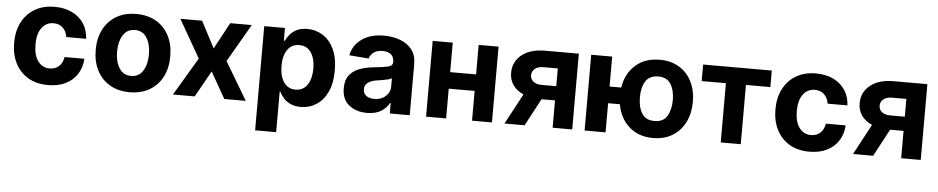

<svg xmlns="http://www.w3.org/2000/svg" viewBox="-42 -863 6730 1377"><g transform="rotate(5 3323.0 -174.5)"><path d="M306.8 10.7Q223 10.7 162.8 -25Q102.6 -60.7 70.5 -124.3Q38.4 -187.9 38.4 -270.6Q38.4 -354.4 70.8 -417.8Q103.3 -481.2 163.4 -516.9Q223.4 -552.6 306.1 -552.6Q377.5 -552.6 431.3 -526.6Q485.1 -500.7 516.2 -453.8Q547.2 -407 550.4 -343.8H407.7Q401.6 -384.6 375.9 -409.6Q350.1 -434.7 308.6 -434.7Q256 -434.7 224.1 -392.4Q192.1 -350.1 192.1 -272.7Q192.1 -194.6 223.9 -151.8Q255.7 -109 308.6 -109Q347.7 -109 374.3 -132.6Q400.9 -156.2 407.7 -199.9H550.4Q546.9 -137.4 516.5 -89.8Q486.2 -42.3 432.9 -15.8Q379.6 10.7 306.8 10.7Z M894.2 10.7Q811.4 10.7 751.2 -24.7Q691.1 -60 658.4 -123.4Q625.7 -186.8 625.7 -270.6Q625.7 -355.1 658.4 -418.5Q691.1 -481.9 751.2 -517.2Q811.4 -552.6 894.2 -552.6Q976.9 -552.6 1037.1 -517.2Q1097.3 -481.9 1130 -418.5Q1162.6 -355.1 1162.6 -270.6Q1162.6 -186.8 1130 -123.4Q1097.3 -60 1037.1 -24.7Q976.9 10.7 894.2 10.7ZM894.9 -106.5Q951 -106.5 979.9 -153.4Q1008.9 -200.3 1008.9 -271.7Q1008.9 -343 979.9 -390.1Q951 -437.1 894.9 -437.1Q837.7 -437.1 808.6 -390.1Q779.5 -343 779.5 -271.7Q779.5 -200.3 808.6 -153.4Q837.7 -106.5 894.9 -106.5Z M1367.5 -545.5 1467.7 -354.8 1570.3 -545.5H1725.5L1567.5 -272.7L1729.8 0H1575.3L1467.7 -188.6L1361.9 0H1205.6L1367.5 -272.7L1211.3 -545.5Z M1815 204.5V-545.5H1964.1V-453.8H1970.9Q1981.2 -476.2 2000 -498.9Q2018.8 -521.7 2049.7 -537.1Q2080.6 -552.6 2126.1 -552.6Q2186.1 -552.6 2236.2 -521.5Q2286.2 -490.4 2316.6 -428.1Q2346.9 -365.8 2346.9 -272Q2346.9 -180.8 2317.5 -118.1Q2288 -55.4 2237.9 -23.3Q2187.9 8.9 2125.7 8.9Q2081.7 8.9 2051 -5.7Q2020.2 -20.2 2000.9 -42.4Q1981.5 -64.6 1970.9 -87.4H1966.3V204.5ZM1963.1 -272.7Q1963.1 -199.9 1993.1 -155.7Q2023.1 -111.5 2077.8 -111.5Q2133.5 -111.5 2163 -156.4Q2192.5 -201.3 2192.5 -272.7Q2192.5 -343.8 2163.2 -388Q2133.9 -432.2 2077.8 -432.2Q2022.7 -432.2 1992.9 -389Q1963.1 -345.9 1963.1 -272.7Z M2603 10.3Q2524.9 10.3 2473.4 -30.5Q2421.9 -71.4 2421.9 -152.3Q2421.9 -213.4 2450.6 -248.2Q2479.4 -283 2526.1 -299.2Q2572.8 -315.3 2626.8 -320.3Q2697.8 -327.4 2728.3 -335.2Q2758.9 -343 2758.9 -369.3V-371.4Q2758.9 -405.2 2737.7 -423.7Q2716.6 -442.1 2677.9 -442.1Q2637.1 -442.1 2612.9 -424.4Q2588.8 -406.6 2581 -379.3L2441.1 -390.6Q2456.7 -465.2 2518.6 -508.9Q2580.6 -552.6 2678.6 -552.6Q2739.3 -552.6 2792.3 -533.4Q2845.2 -514.2 2877.7 -473.5Q2910.2 -432.9 2910.2 -367.9V0H2766.7V-75.6H2762.4Q2742.5 -37.6 2702.9 -13.7Q2663.4 10.3 2603 10.3ZM2646.3 -94.1Q2696 -94.1 2728 -123Q2759.9 -152 2759.9 -195V-252.8Q2751.1 -246.8 2732.4 -242.2Q2713.8 -237.6 2692.6 -234.2Q2671.5 -230.8 2654.8 -228.3Q2615.1 -222.7 2590.7 -206Q2566.4 -189.3 2566.4 -157.3Q2566.4 -126.1 2589 -110.1Q2611.5 -94.1 2646.3 -94.1Z M3172.2 -545.5V-333.1H3358.7V-545.5H3502.1V0H3358.7V-214.1H3172.2V0H3027.7V-545.5Z M3938.9 0V-196.7H3842L3737.2 0H3592.3L3709.9 -219.8Q3660.9 -241.1 3634.2 -278.9Q3607.6 -316.8 3608 -366.5Q3607.6 -446.4 3669.2 -495.9Q3730.8 -545.5 3836.6 -545.5H4079.9V0ZM3938.9 -299V-426.8H3836.6Q3794.7 -426.8 3773.3 -407.7Q3751.8 -388.5 3752.1 -362.2Q3751.8 -335.6 3772.9 -317.3Q3794 -299 3835.2 -299Z M4320 -545.5V-329.9H4404.1Q4419.4 -430.4 4487.4 -491.5Q4555.4 -552.6 4662.3 -552.6Q4743.3 -552.6 4802 -517Q4860.8 -481.5 4892.8 -418.3Q4924.7 -355.1 4924.7 -272.4Q4924.7 -189.6 4892.8 -125.7Q4860.8 -61.8 4802 -25.6Q4743.3 10.7 4662.3 10.7Q4556.5 10.7 4489 -50.2Q4421.5 -111.2 4404.8 -209.9H4320V0H4169V-545.5ZM4662.3 -111.5Q4725.1 -111.5 4752.7 -157.1Q4780.2 -202.8 4780.5 -272.4Q4780.2 -342.3 4752.7 -387.3Q4725.1 -432.2 4662.3 -432.2Q4599.1 -432.2 4571 -387.6Q4543 -343 4543.3 -272.4Q4543 -201.7 4571 -156.6Q4599.1 -111.5 4662.3 -111.5Z M4974.8 -426.5V-545.5H5469.1V-426.5H5293.3V0H5149.1V-426.5Z M5787.6 10.7Q5703.8 10.7 5643.6 -25Q5583.5 -60.7 5551.3 -124.3Q5519.2 -187.9 5519.2 -270.6Q5519.2 -354.4 5551.7 -417.8Q5584.2 -481.2 5644.2 -516.9Q5704.2 -552.6 5786.9 -552.6Q5858.3 -552.6 5912.1 -526.6Q5965.9 -500.7 5997 -453.8Q6028.1 -407 6031.2 -343.8H5888.5Q5882.5 -384.6 5856.7 -409.6Q5831 -434.7 5789.4 -434.7Q5736.9 -434.7 5704.9 -392.4Q5672.9 -350.1 5672.9 -272.7Q5672.9 -194.6 5704.7 -151.8Q5736.5 -109 5789.4 -109Q5828.5 -109 5855.1 -132.6Q5881.7 -156.2 5888.5 -199.9H6031.2Q6027.7 -137.4 5997.3 -89.8Q5967 -42.3 5913.7 -15.8Q5860.4 10.7 5787.6 10.7Z M6448.2 0V-196.7H6351.2L6246.4 0H6101.6L6219.1 -219.8Q6170.1 -241.1 6143.5 -278.9Q6116.8 -316.8 6117.2 -366.5Q6116.8 -446.4 6178.4 -495.9Q6240.1 -545.5 6345.9 -545.5H6589.1V0ZM6448.2 -299V-426.8H6345.9Q6304 -426.8 6282.5 -407.7Q6261 -388.5 6261.4 -362.2Q6261 -335.6 6282.1 -317.3Q6303.3 -299 6344.5 -299Z"/></g></svg>

Font: Inter UI
Style: Bold
Weight: 700
Designer: Rasmus Andersson
Foundry: rsms
Version: 3.2;8d6f07862